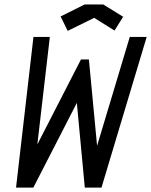

<svg xmlns="http://www.w3.org/2000/svg" viewBox="-20 -851 686 871"><path d="M52.7 0Q52.7 -1 53 -2Q53.2 -2.9 53.2 -3.9L131.8 -683.6H206.1L149.4 -195.8L347.2 -581.1H383.3L420.4 -189.5L568.8 -683.6H645.5L440.4 0H364.7L328.6 -384.3L131.3 0ZM448.7 -830.6 538.6 -774.9 499.5 -712.4 407.2 -770 287.1 -710.9 254.9 -776.4 363.8 -830.6Z"/></svg>

Font: Anka/Coder
Style: Italic
Weight: 400
Italic angle: -12°
Monospace: yes
Version: Version 001.100